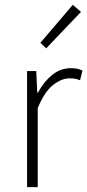

<svg xmlns="http://www.w3.org/2000/svg" viewBox="-20 -774 361 794"><path d="M92 0V-480H130L134 -391H137Q161 -436 195.5 -464Q230 -492 273 -492Q287 -492 298 -490Q309 -488 321 -482L311 -442Q299 -447 290 -448.5Q281 -450 267 -450Q235 -450 199.5 -422.5Q164 -395 136 -327V0ZM171 -574 147 -597 281 -754 315 -725Z"/></svg>

Font: Giro Light
Style: Regular
Weight: 300
Designer: Paul D. Hunt
Foundry: Adobe Systems Incorporated
Version: Version 1.000;PS 1.0;hotconv 1.0.88;makeotf.lib2.5.647800